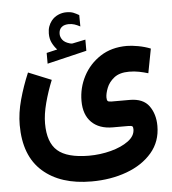

<svg xmlns="http://www.w3.org/2000/svg" viewBox="-56 -634 833 928"><g transform="rotate(-5 360.5 -169.5)"><path d="M240.7 -406.2Q226.1 -421.9 216.6 -441.2Q207 -460.4 207 -486.3Q207 -505.4 212.4 -520.5Q217.8 -535.6 227.1 -547.4Q240.2 -564 259.8 -572.8Q279.3 -581.5 299.8 -581.5Q320.8 -581.5 334 -576.2Q347.2 -570.8 361.3 -562.5L361.8 -507.3Q347.2 -515.1 334.5 -519.3Q321.8 -523.4 306.6 -523.4Q297.9 -523.4 288.1 -521Q278.3 -518.6 271 -511.7Q258.8 -500.5 258.8 -480Q258.8 -464.8 269 -451.2Q279.3 -437.5 302.7 -430.7Q305.2 -430.2 307.6 -429.4Q310.1 -428.7 312.5 -428.7Q314.9 -428.7 316.9 -428.7L380.4 -441.9V-387.7L188.5 -341.8V-394ZM201.7 -262.2Q180.2 -209.5 165.5 -154.3Q150.9 -99.1 150.9 -54.7Q150.9 37.1 197 77.6Q243.2 118.2 348.6 118.7Q404.3 118.7 456.1 105Q507.8 91.3 541 66.9Q574.2 42.5 574.2 9.8Q574.2 -1 570.1 -4.4Q565.9 -7.8 549.3 -7.8H475.6Q409.7 -7.8 372.8 -44.4Q335.9 -81.1 335.9 -147.9Q335.9 -211.4 365.2 -267.6Q394.5 -323.7 448.5 -358.9Q502.4 -394 577.1 -394Q599.6 -394 631.8 -388.2Q664.1 -382.3 691.9 -371.1L669.4 -253.4Q648.4 -259.8 625.5 -264.4Q602.5 -269 577.1 -269Q530.8 -269 504.6 -248.3Q478.5 -227.5 468 -200.4Q457.5 -173.3 457.5 -154.3Q457.5 -141.6 461.7 -137.2Q465.8 -132.8 480.5 -132.8H568.4Q633.8 -132.8 662.4 -93Q690.9 -53.2 690.9 3.9Q690.9 79.6 645 133.3Q599.1 187 522 215.3Q444.8 243.7 351.1 243.7Q200.7 243.7 114.5 167.5Q28.3 91.3 28.3 -58.1Q28.3 -116.2 45.7 -179.7Q63 -243.2 90.3 -307.6Z"/></g></svg>

Font: Vazir
Style: Bold
Weight: 700
Designer: Saber Rastikerdar
Foundry: Saber Rastikerdar
Version: Version 30.0.0